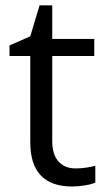

<svg xmlns="http://www.w3.org/2000/svg" viewBox="-20 -679 393 709"><path d="M258.8 -57.1Q280.3 -57.1 300.3 -60.3Q320.3 -63.5 332 -66.9V-4.9Q318.8 1.5 293.2 5.6Q267.6 9.8 247.1 9.8Q91.8 9.8 91.8 -153.8V-472.2H15.1V-511.2L91.8 -544.9L126 -659.2H172.9V-535.2H328.1V-472.2H172.9V-157.2Q172.9 -108.9 195.8 -83Q218.8 -57.1 258.8 -57.1Z"/></svg>

Font: WebKoruri
Style: Regular
Weight: 400
Foundry: lindwurm / mohemohe
Version: Version 1.00